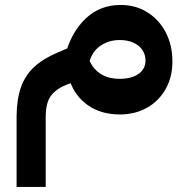

<svg xmlns="http://www.w3.org/2000/svg" viewBox="-20 -442 700 757"><path d="M451.7 -131.3Q498.5 -131.3 525.9 -150.4Q553.2 -169.4 553.7 -203.1Q553.7 -227.1 541 -245.4Q528.3 -263.7 505.6 -273.9Q482.9 -284.2 451.7 -284.2Q405.3 -284.2 370.6 -257.6Q335.9 -231 328.1 -177.7L328.6 -214.8Q341.3 -175.8 372.6 -153.6Q403.8 -131.3 451.7 -131.3ZM454.1 9.3Q377.4 9.3 326.2 -27.3Q274.9 -64 254.9 -124L236.3 -221.7Q259.8 -313.5 316.7 -367.9Q373.5 -422.4 455.1 -422.4Q515.6 -422.4 561.5 -393.3Q607.4 -364.3 633.5 -314.2Q659.7 -264.2 659.7 -199.7Q659.7 -137.7 633.1 -90.8Q606.4 -43.9 560.3 -17.6Q514.2 8.8 454.1 9.3ZM45.4 294.9V17.1Q45.9 -50.3 62.5 -97.7Q79.1 -145 114.7 -178Q150.4 -210.9 206.1 -234.4L288.6 -269.5L328.6 -140.1L243.7 -108.4Q204.6 -93.8 182.6 -66.7Q160.6 -39.6 160.2 17.6V294.9Z"/></svg>

Font: Inter Cardless Tabular Bold
Style: Bold
Weight: 700
Designer: Rasmus Andersson
Foundry: rsms
Version: Version 4.000;git-4fc901f